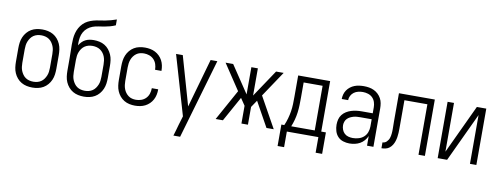

<svg xmlns="http://www.w3.org/2000/svg" viewBox="-72 -1132 4539 1745"><g transform="rotate(10 2197.0 -260.0)"><path d="M238 8Q211 8 185 2.5Q159 -3 136.5 -16Q114 -29 96.5 -49.5Q79 -70 68.5 -94.5Q58 -119 54.5 -145Q51 -171 51 -197V-323Q51 -349 54.5 -375Q58 -401 68.5 -425.5Q79 -450 96.5 -470.5Q114 -491 136.5 -504Q159 -517 185 -522.5Q211 -528 238 -528Q264 -528 290 -522.5Q316 -517 338.5 -504Q361 -491 378.5 -470.5Q396 -450 406.5 -425.5Q417 -401 420.5 -375Q424 -349 424 -323V-197Q424 -171 420.5 -145Q417 -119 406.5 -94.5Q396 -70 378.5 -49.5Q361 -29 338.5 -16Q316 -3 290 2.5Q264 8 238 8ZM238 -46Q256 -46 274.5 -50.5Q293 -55 308.5 -65.5Q324 -76 335 -91.5Q346 -107 353 -124Q360 -141 362.5 -160Q365 -179 365 -197V-323Q365 -341 362.5 -360Q360 -379 353 -396Q346 -413 335 -428.5Q324 -444 308.5 -454.5Q293 -465 274.5 -469.5Q256 -474 238 -474Q219 -474 200.5 -469.5Q182 -465 166.5 -454.5Q151 -444 140 -428.5Q129 -413 122 -396Q115 -379 112.5 -360Q110 -341 110 -323V-197Q110 -179 112.5 -160Q115 -141 122 -124Q129 -107 140 -91.5Q151 -76 166.5 -65.5Q182 -55 200.5 -50.5Q219 -46 238 -46Z M713 8Q686 8 660 2.5Q634 -3 611.5 -16Q589 -29 571.5 -49.5Q554 -70 543.5 -94.5Q533 -119 529.5 -145Q526 -171 526 -197V-309Q526 -342 525 -375Q524 -408 524 -440Q524 -467 526 -493.5Q528 -520 535 -546Q542 -572 555 -595.5Q568 -619 587 -638Q606 -657 630 -669Q654 -681 680 -688Q706 -695 732.5 -698.5Q759 -702 785 -707Q811 -712 837 -719Q863 -726 888 -735V-681Q863 -670 837.5 -663Q812 -656 786 -651.5Q760 -647 733.5 -643.5Q707 -640 682 -631Q657 -622 636 -605Q615 -588 602 -564.5Q589 -541 584.5 -514.5Q580 -488 580 -462Q580 -457 580.5 -452Q581 -447 581 -442Q591 -459 605 -473.5Q619 -488 637 -497.5Q655 -507 675 -510.5Q695 -514 715 -514Q741 -514 767 -508.5Q793 -503 815.5 -489.5Q838 -476 854.5 -455.5Q871 -435 881.5 -411Q892 -387 895.5 -361Q899 -335 899 -309V-197Q899 -171 895.5 -145Q892 -119 881.5 -94.5Q871 -70 853.5 -49.5Q836 -29 813.5 -16Q791 -3 765 2.5Q739 8 713 8ZM713 -46Q731 -46 749.5 -50.5Q768 -55 783.5 -65.5Q799 -76 810 -91.5Q821 -107 828 -124Q835 -141 837.5 -160Q840 -179 840 -197V-309Q840 -328 837.5 -346.5Q835 -365 828.5 -382.5Q822 -400 810.5 -415Q799 -430 783.5 -440.5Q768 -451 749.5 -455.5Q731 -460 713 -460Q694 -460 675.5 -455.5Q657 -451 641.5 -440.5Q626 -430 615 -415Q604 -400 597 -382.5Q590 -365 587.5 -346.5Q585 -328 585 -309V-197Q585 -179 587.5 -160Q590 -141 597 -124Q604 -107 615 -91.5Q626 -76 641.5 -65.5Q657 -55 675.5 -50.5Q694 -46 713 -46Z M1185 8Q1159 8 1133 2.5Q1107 -3 1084.5 -16.5Q1062 -30 1045 -50.5Q1028 -71 1018 -95Q1008 -119 1004.5 -145Q1001 -171 1001 -197V-323Q1001 -349 1004.5 -375Q1008 -401 1018 -425Q1028 -449 1045 -469.5Q1062 -490 1084.5 -503.5Q1107 -517 1133 -522.5Q1159 -528 1185 -528Q1209 -528 1233 -523.5Q1257 -519 1278.5 -508Q1300 -497 1317.5 -480Q1335 -463 1346.5 -441.5Q1358 -420 1363 -396Q1368 -372 1368 -348V-345H1309V-347Q1309 -372 1301 -396.5Q1293 -421 1275.5 -439Q1258 -457 1234 -465.5Q1210 -474 1185 -474Q1166 -474 1148 -469.5Q1130 -465 1115 -454Q1100 -443 1089 -428Q1078 -413 1071.5 -395.5Q1065 -378 1062.5 -359.5Q1060 -341 1060 -323V-197Q1060 -179 1062.5 -160.5Q1065 -142 1071.5 -124.5Q1078 -107 1089 -92Q1100 -77 1115 -66Q1130 -55 1148 -50.5Q1166 -46 1185 -46Q1210 -46 1234 -54.5Q1258 -63 1275.5 -81Q1293 -99 1301 -123.5Q1309 -148 1309 -173V-175H1368V-172Q1368 -148 1363 -124Q1358 -100 1346.5 -78.5Q1335 -57 1317.5 -40Q1300 -23 1278.5 -12Q1257 -1 1233 3.5Q1209 8 1185 8Z M1577 215Q1585 189 1592.5 163Q1600 137 1607 111L1632 28L1472 -520H1534L1663 -69L1791 -520H1853L1639 215Z M2398 0 2271 -229 2227 -164V0H2167V-164L2123 -229L1996 0H1929L2086 -284L1929 -520H1999L2167 -269V-520H2227V-269L2395 -520H2465L2307 -284L2465 0Z M2877 144V0H2586V144H2526V-54H2553Q2567 -86 2576.5 -119.5Q2586 -153 2591.5 -187Q2597 -221 2598 -255.5Q2599 -290 2599 -325V-520H2894V-54H2937V144ZM2834 -54V-466H2659V-325Q2659 -291 2658 -256.5Q2657 -222 2652.5 -187.5Q2648 -153 2639 -119.5Q2630 -86 2617 -54Z M3164 8Q3135 8 3106 -1Q3077 -10 3057 -31.5Q3037 -53 3028.5 -82Q3020 -111 3020 -140Q3020 -165 3026 -189Q3032 -213 3047 -232.5Q3062 -252 3083 -265Q3104 -278 3127.5 -285.5Q3151 -293 3175.5 -296Q3200 -299 3224 -299H3326V-354Q3326 -378 3318.5 -401.5Q3311 -425 3294 -442Q3277 -459 3253 -466.5Q3229 -474 3205 -474Q3183 -474 3162 -469Q3141 -464 3123.5 -451.5Q3106 -439 3095.5 -419Q3085 -399 3085 -378H3026Q3026 -400 3032 -421.5Q3038 -443 3050.5 -461Q3063 -479 3080.5 -492.5Q3098 -506 3118.5 -514Q3139 -522 3161 -525Q3183 -528 3205 -528Q3229 -528 3252.5 -524Q3276 -520 3297.5 -510Q3319 -500 3336.5 -483.5Q3354 -467 3365.5 -446Q3377 -425 3381 -401.5Q3385 -378 3385 -354V0H3326V-89Q3316 -66 3299 -46.5Q3282 -27 3260.5 -15Q3239 -3 3214 2.5Q3189 8 3164 8ZM3186 -46Q3213 -46 3240 -54Q3267 -62 3287 -80Q3307 -98 3316.5 -124Q3326 -150 3326 -177V-244H3224Q3208 -244 3191.5 -243Q3175 -242 3159 -237.5Q3143 -233 3128 -225.5Q3113 -218 3101.5 -206Q3090 -194 3084.5 -178Q3079 -162 3079 -146Q3079 -125 3086.5 -105Q3094 -85 3109 -71Q3124 -57 3144.5 -51.5Q3165 -46 3186 -46Z M3459 0V-54Q3469 -54 3479 -58Q3489 -62 3496.5 -69.5Q3504 -77 3510 -86Q3516 -95 3519.5 -105Q3523 -115 3525 -125.5Q3527 -136 3528 -146.5Q3529 -157 3529.5 -167.5Q3530 -178 3530 -189Q3530 -206 3529.5 -223.5Q3529 -241 3529 -258V-520H3860V0H3801V-466H3589V-244Q3589 -224 3589 -204Q3589 -184 3588 -164.5Q3587 -145 3584 -125.5Q3581 -106 3575 -87Q3569 -68 3558.5 -51Q3548 -34 3532.5 -21.5Q3517 -9 3497.5 -4.5Q3478 0 3459 0Z M3978 0V-520H4037V-70L4248 -520H4335V0H4276V-450L4065 0Z"/></g></svg>

Font: Iosevka QP Light
Style: Regular
Weight: 300
Designer: Belleve Invis
Foundry: Belleve Invis
Version: Version 20.0.0; ttfautohint (v1.8.4)